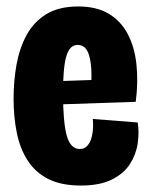

<svg xmlns="http://www.w3.org/2000/svg" viewBox="-20 -561 469 594"><path d="M230 13Q169 13 129 -7.5Q89 -28 65.5 -64.5Q42 -101 32 -150Q22 -199 22 -256Q22 -310 31 -360.5Q40 -411 62 -452Q84 -493 123 -517Q162 -541 222 -541Q278 -541 315.5 -519Q353 -497 374.5 -457Q396 -417 402 -363Q408 -309 400 -246L134 -237V-309L277 -314L261 -276Q265 -332 261 -363.5Q257 -395 247 -408.5Q237 -422 221 -422Q203 -422 193 -405.5Q183 -389 179 -355.5Q175 -322 175 -272Q175 -183 186.5 -141.5Q198 -100 227 -100Q239 -100 247 -107Q255 -114 260 -126Q265 -138 267 -155.5Q269 -173 267 -193L406 -182Q411 -152 406 -117.5Q401 -83 382 -53.5Q363 -24 326 -5.5Q289 13 230 13Z"/></svg>

Font: Bricolage Grotesque 48pt Condensed ExtraBold
Style: Regular
Weight: 800
Width: 3
Designer: Mathieu Triay
Foundry: Atelier Triay
Version: Version 1.001;gftools[0.9.33.dev8+g029e19f]